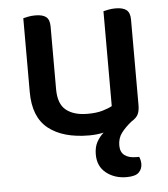

<svg xmlns="http://www.w3.org/2000/svg" viewBox="-50 -519 658 754"><g transform="rotate(-5 279.5 -142.0)"><path d="M173 -178Q173 -120 203.5 -95.5Q234 -71 288 -71Q323 -71 347 -78Q371 -85 385 -93V-467Q393 -469 405.5 -471.5Q418 -474 433 -474Q462 -474 476 -463Q490 -452 490 -425V-88Q490 -66 483.5 -52Q477 -38 457 -26Q432 -6 416.5 14.5Q401 35 401 64Q401 90 417.5 102.5Q434 115 463 115H475Q481 129 481 143Q481 163 467.5 176.5Q454 190 419 190Q372 190 339 164Q306 138 306 91Q306 62 317 42Q328 22 344 8Q317 14 287 14Q184 14 126.5 -31.5Q69 -77 69 -176V-467Q76 -469 89 -471.5Q102 -474 117 -474Q146 -474 159.5 -463Q173 -452 173 -425V-178Z"/></g></svg>

Font: Baloo Thambi 2 Medium
Style: Regular
Weight: 500
Designer: Aadarsh Rajan and Ek Type
Foundry: Ek Type
Version: Version 1.640;hotconv 1.0.111;makeotfexe 2.5.65597; ttfautoh